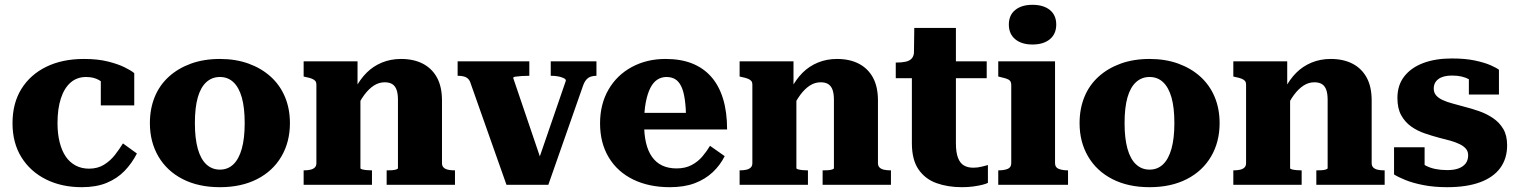

<svg xmlns="http://www.w3.org/2000/svg" viewBox="-20 -768 6307 798"><path d="M350 -67Q386 -67 412.5 -83.5Q439 -100 458 -124.5Q477 -149 491 -172L549 -130Q528 -89 497.5 -57.5Q467 -26 423.5 -8Q380 10 320 10Q236 10 171 -22.5Q106 -55 69 -114.5Q32 -174 32 -256Q32 -339 69 -398.5Q106 -458 172.5 -490.5Q239 -523 329 -523Q386 -523 428 -512.5Q470 -502 497.5 -488.5Q525 -475 538 -464V-330H399V-459Q412 -457 419.5 -450.5Q427 -444 430.5 -435.5Q434 -427 432.5 -418Q431 -409 425 -403Q413 -423 391 -435.5Q369 -448 338 -448Q300 -448 273.5 -425Q247 -402 233 -359Q219 -316 219 -256Q219 -212 228 -176.5Q237 -141 253.5 -117Q270 -93 294.5 -80Q319 -67 350 -67Z M1185 -256Q1185 -178 1149.5 -117.5Q1114 -57 1048.5 -23.5Q983 10 894 10Q805 10 739.5 -23.5Q674 -57 638.5 -117.5Q603 -178 603 -256Q603 -316 623 -365Q643 -414 681.5 -449Q720 -484 773.5 -503.5Q827 -523 894 -523Q960 -523 1013.5 -503.5Q1067 -484 1105.5 -449Q1144 -414 1164.5 -365Q1185 -316 1185 -256ZM790 -256Q790 -193 802 -150Q814 -107 837.5 -85Q861 -63 894 -63Q927 -63 950 -85Q973 -107 985 -150Q997 -193 997 -256Q997 -321 985 -363Q973 -405 950 -426.5Q927 -448 894 -448Q861 -448 837.5 -426.5Q814 -405 802 -363Q790 -321 790 -256Z M1242 0V-60H1243Q1258 -60 1269.5 -62.5Q1281 -65 1288 -71.5Q1295 -78 1295 -90V-415Q1295 -426 1290.5 -431.5Q1286 -437 1276 -441Q1266 -445 1250 -448L1242 -450V-513H1466V-402H1478V-69Q1478 -66 1485.5 -64Q1493 -62 1503.5 -61Q1514 -60 1523 -60H1526V0ZM1871 0H1587V-60H1588Q1597 -60 1608 -60.5Q1619 -61 1626.5 -63.5Q1634 -66 1634 -69V-353Q1634 -378 1628.5 -394Q1623 -410 1611 -418Q1599 -426 1579 -426Q1555 -426 1534 -412.5Q1513 -399 1494 -373.5Q1475 -348 1458 -309L1456 -399Q1476 -438 1503.5 -465.5Q1531 -493 1567.5 -508Q1604 -523 1647 -523Q1699 -523 1737 -503.5Q1775 -484 1796 -446Q1817 -408 1817 -350V-90Q1817 -78 1824 -71.5Q1831 -65 1842.5 -62.5Q1854 -60 1869 -60H1871Z M2332 -433Q2332 -439 2322.5 -443.5Q2313 -448 2299.5 -450.5Q2286 -453 2271 -453H2269V-513H2459V-453H2458Q2446 -453 2435.5 -449.5Q2425 -446 2417 -437Q2409 -428 2403 -411L2259 0H2085L1937 -419Q1933 -433 1926 -440Q1919 -447 1908.5 -450Q1898 -453 1884 -453H1882V-513H2180V-453H2178Q2163 -453 2148 -452Q2133 -451 2123 -449.5Q2113 -448 2113 -444L2238 -76L2215 -93Z M2657 -254Q2657 -209 2665 -174.5Q2673 -140 2690 -116Q2707 -92 2732.5 -80Q2758 -68 2792 -68Q2828 -68 2854.5 -82Q2881 -96 2899.5 -118Q2918 -140 2931 -162L2992 -119Q2973 -81 2942 -52Q2911 -23 2867.5 -6.5Q2824 10 2764 10Q2677 10 2611.5 -22Q2546 -54 2510 -114Q2474 -174 2474 -255Q2474 -335 2509 -395.5Q2544 -456 2606 -489.5Q2668 -523 2746 -523Q2809 -523 2856 -504.5Q2903 -486 2935.5 -449.5Q2968 -413 2985 -358Q3002 -303 3002 -230H2630V-299H2854L2832 -271Q2831 -322 2826 -356Q2821 -390 2811 -410Q2801 -430 2786 -439Q2771 -448 2750 -448Q2729 -448 2712 -437Q2695 -426 2683 -402.5Q2671 -379 2664 -342.5Q2657 -306 2657 -254Z M3054 0V-60H3055Q3070 -60 3081.5 -62.5Q3093 -65 3100 -71.5Q3107 -78 3107 -90V-415Q3107 -426 3102.5 -431.5Q3098 -437 3088 -441Q3078 -445 3062 -448L3054 -450V-513H3278V-402H3290V-69Q3290 -66 3297.5 -64Q3305 -62 3315.5 -61Q3326 -60 3335 -60H3338V0ZM3683 0H3399V-60H3400Q3409 -60 3420 -60.5Q3431 -61 3438.5 -63.5Q3446 -66 3446 -69V-353Q3446 -378 3440.5 -394Q3435 -410 3423 -418Q3411 -426 3391 -426Q3367 -426 3346 -412.5Q3325 -399 3306 -373.5Q3287 -348 3270 -309L3268 -399Q3288 -438 3315.5 -465.5Q3343 -493 3379.5 -508Q3416 -523 3459 -523Q3511 -523 3549 -503.5Q3587 -484 3608 -446Q3629 -408 3629 -350V-90Q3629 -78 3636 -71.5Q3643 -65 3654.5 -62.5Q3666 -60 3681 -60H3683Z M3703 -443V-508H3706Q3728 -508 3744 -511.5Q3760 -515 3769 -524.5Q3778 -534 3779 -552L3876 -513H4081V-443ZM3953 -173Q3953 -135 3961.5 -112.5Q3970 -90 3986 -80.5Q4002 -71 4025 -71Q4044 -71 4061 -75.5Q4078 -80 4086 -82V-8Q4079 -4 4063 0Q4047 4 4025.5 7Q4004 10 3978 10Q3919 10 3872 -7Q3825 -24 3797.5 -64Q3770 -104 3770 -173V-494L3778 -502L3780 -652H3953Z M4271 -583Q4226 -583 4199.5 -605Q4173 -627 4173 -666Q4173 -705 4199.5 -726.5Q4226 -748 4271 -748Q4317 -748 4343.5 -726.5Q4370 -705 4370 -666Q4370 -627 4343.5 -605Q4317 -583 4271 -583ZM4365 -513V-90Q4365 -72 4380.5 -66Q4396 -60 4418 -60H4419V0H4129V-60H4130Q4153 -60 4168 -66Q4183 -72 4183 -90V-415Q4183 -431 4172 -437Q4161 -443 4137 -448L4129 -450V-513Z M5049 -256Q5049 -178 5013.5 -117.5Q4978 -57 4912.5 -23.5Q4847 10 4758 10Q4669 10 4603.5 -23.5Q4538 -57 4502.5 -117.5Q4467 -178 4467 -256Q4467 -316 4487 -365Q4507 -414 4545.5 -449Q4584 -484 4637.5 -503.5Q4691 -523 4758 -523Q4824 -523 4877.5 -503.5Q4931 -484 4969.5 -449Q5008 -414 5028.5 -365Q5049 -316 5049 -256ZM4654 -256Q4654 -193 4666 -150Q4678 -107 4701.5 -85Q4725 -63 4758 -63Q4791 -63 4814 -85Q4837 -107 4849 -150Q4861 -193 4861 -256Q4861 -321 4849 -363Q4837 -405 4814 -426.5Q4791 -448 4758 -448Q4725 -448 4701.5 -426.5Q4678 -405 4666 -363Q4654 -321 4654 -256Z M5106 0V-60H5107Q5122 -60 5133.5 -62.5Q5145 -65 5152 -71.5Q5159 -78 5159 -90V-415Q5159 -426 5154.5 -431.5Q5150 -437 5140 -441Q5130 -445 5114 -448L5106 -450V-513H5330V-402H5342V-69Q5342 -66 5349.5 -64Q5357 -62 5367.5 -61Q5378 -60 5387 -60H5390V0ZM5735 0H5451V-60H5452Q5461 -60 5472 -60.5Q5483 -61 5490.5 -63.5Q5498 -66 5498 -69V-353Q5498 -378 5492.5 -394Q5487 -410 5475 -418Q5463 -426 5443 -426Q5419 -426 5398 -412.5Q5377 -399 5358 -373.5Q5339 -348 5322 -309L5320 -399Q5340 -438 5367.5 -465.5Q5395 -493 5431.5 -508Q5468 -523 5511 -523Q5563 -523 5601 -503.5Q5639 -484 5660 -446Q5681 -408 5681 -350V-90Q5681 -78 5688 -71.5Q5695 -65 5706.5 -62.5Q5718 -60 5733 -60H5735Z M6082 -123Q6082 -139 6072.5 -150Q6063 -161 6046.5 -169Q6030 -177 6009 -183Q5988 -189 5963 -195Q5933 -203 5902 -213.5Q5871 -224 5845.5 -242Q5820 -260 5804 -288.5Q5788 -317 5788 -361Q5788 -414 5816.5 -450.5Q5845 -487 5895.5 -506Q5946 -525 6014 -525Q6070 -525 6110 -516.5Q6150 -508 6175 -497Q6200 -486 6210 -478V-375H6085V-464Q6100 -464 6107.5 -460Q6115 -456 6117 -448.5Q6119 -441 6117 -433Q6115 -425 6111 -418Q6101 -430 6086.5 -438Q6072 -446 6054.5 -450Q6037 -454 6015 -454Q5978 -454 5958.5 -439.5Q5939 -425 5939 -400Q5939 -383 5949 -371.5Q5959 -360 5976.5 -352Q5994 -344 6016.5 -338Q6039 -332 6064 -325Q6096 -317 6127.5 -306Q6159 -295 6185.5 -277Q6212 -259 6228 -232Q6244 -205 6244 -164Q6244 -109 6215.5 -70Q6187 -31 6131.5 -10.5Q6076 10 5995 10Q5941 10 5897 1.5Q5853 -7 5822 -19.5Q5791 -32 5774 -43V-156H5901V-40Q5884 -48 5874.5 -58Q5865 -68 5862.5 -78Q5860 -88 5863 -95.5Q5866 -103 5874 -104Q5888 -89 5906 -79.5Q5924 -70 5946.5 -65.5Q5969 -61 5995 -61Q6023 -61 6042 -68Q6061 -75 6071.5 -88.5Q6082 -102 6082 -123Z"/></svg>

Font: Roboto Serif 36pt
Style: Bold
Weight: 700
Version: Version 1.008